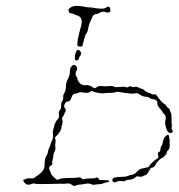

<svg xmlns="http://www.w3.org/2000/svg" viewBox="-20 -630 602 647"><path d="M539 -172Q544 -176 546 -176Q552 -176 552 -141Q552 -129 547 -124.5Q542 -120 542 -116Q542 -112 535.5 -105Q529 -98 525 -97Q521 -96 513.5 -88Q506 -80 504 -75Q500 -65 491 -65Q488 -65 486 -61Q483 -54 478 -47Q473 -40 471 -40Q468 -40 462 -36.5Q456 -33 448 -35Q440 -37 437 -33Q428 -24 410 -24Q406 -24 403 -21Q399 -18 387 -20Q381 -21 374 -18Q361 -12 359 -21Q358 -26 360.5 -28.5Q363 -31 370 -32.5Q377 -34 390 -34Q404 -34 412 -37.5Q420 -41 423 -41Q433 -41 444 -54Q450 -60 458 -62Q466 -64 474.5 -65.5Q483 -67 484 -72Q485 -75 494 -83.5Q503 -92 509 -95Q516 -99 513 -106Q510 -115 516 -118Q520 -119 520.5 -126.5Q521 -134 524.5 -139Q528 -144 529 -152Q531 -165 539 -172ZM220 -405Q228 -416 236 -408Q243 -401 238 -392Q232 -382 237 -373Q240 -370 241 -364Q243 -354 252 -347Q260 -342 268.5 -343Q277 -344 285.5 -340Q294 -336 295 -334Q298 -330 307 -337Q313 -341 321 -340Q334 -338 348 -340Q360 -341 364 -338Q368 -335 383.5 -337Q399 -339 403.5 -336.5Q408 -334 413.5 -337.5Q419 -341 423.5 -338Q428 -335 434 -337Q440 -339 447 -335Q454 -331 457.5 -331Q461 -331 467.5 -325Q474 -319 480.5 -317.5Q487 -316 490 -313.5Q493 -311 498 -312Q503 -313 505 -311.5Q507 -310 514 -300Q525 -285 532 -281Q538 -278 540.5 -273Q543 -268 547.5 -265.5Q552 -263 553 -257.5Q554 -252 556 -249.5Q558 -247 558 -229.5Q558 -212 559 -209Q560 -206 558.5 -202Q557 -198 559 -195Q565 -186 559 -183Q546 -178 540 -198Q534 -217 538 -227Q541 -238 533 -246Q528 -250 528 -252Q528 -254 520 -263Q509 -275 510 -283Q511 -289 505.5 -292.5Q500 -296 494.5 -296Q489 -296 484 -300Q479 -304 472 -304Q463 -303 445 -315Q442 -317 434 -315Q424 -313 388 -319Q374 -322 369 -319.5Q364 -317 350.5 -317Q337 -317 331 -316Q328 -315 323.5 -315.5Q319 -316 314 -316.5Q309 -317 304 -318.5Q299 -320 296 -321Q288 -325 282 -320Q278 -315 255 -319Q248 -320 244.5 -317.5Q241 -315 236 -315Q225 -315 221 -302Q217 -288 209 -288Q202 -288 198 -279.5Q194 -271 199 -265Q201 -262 201.5 -258.5Q202 -255 200 -253Q199 -253 197 -247Q195 -241 191.5 -236.5Q188 -232 190 -225Q192 -218 189.5 -211Q187 -204 187 -200Q187 -191 174 -176L165 -167L167 -160Q168 -153 166.5 -147Q165 -141 166.5 -134Q168 -127 164 -119.5Q160 -112 160 -107Q160 -102 157.5 -92.5Q155 -83 156 -80Q158 -75 150 -71Q142 -67 148 -55Q152 -47 152 -45Q152 -42 161.5 -33Q171 -24 173 -24Q176 -24 180.5 -26.5Q185 -29 201 -30Q235 -30 244 -32Q249 -34 254 -29.5Q259 -25 263 -26Q270 -29 289 -29Q301 -29 302 -30Q303 -33 307 -32Q311 -31 312.5 -27.5Q314 -24 316 -23.5Q318 -23 330 -23Q346 -23 347 -21Q350 -16 342 -16Q338 -16 329.5 -12.5Q321 -9 311.5 -9Q302 -9 298.5 -7.5Q295 -6 287 -9.5Q279 -13 267 -10.5Q255 -8 249.5 -8Q244 -8 236 -5L229 -3L221 -8Q214 -13 205 -11.5Q196 -10 184 -11Q165 -11 145 -10Q107 -9 98 -11Q92 -13 86 -10Q69 -3 61 -17Q55 -25 62 -25Q65 -25 68 -27.5Q71 -30 82 -29Q93 -28 97.5 -32Q102 -36 111 -42Q129 -55 130 -70Q130 -98 137 -106Q140 -109 141.5 -118Q143 -127 145 -130Q147 -133 150.5 -144Q154 -155 157 -160.5Q160 -166 158.5 -176Q157 -186 159.5 -193.5Q162 -201 163 -207Q167 -221 175 -229Q180 -233 178.5 -243.5Q177 -254 181.5 -258.5Q186 -263 186 -274Q186 -285 190 -290Q194 -295 193 -302Q192 -309 197 -317Q202 -325 202 -338Q202 -351 209 -364.5Q216 -378 215.5 -388.5Q215 -399 220 -405ZM236 -455Q239 -462 242 -462Q250 -462 253 -452Q254 -446 250 -441.5Q246 -437 246 -434Q246 -428 240 -426.5Q234 -425 233 -430Q230 -439 236 -455ZM337 -604Q348 -612 351 -602Q354 -593 350 -589.5Q346 -586 336 -589Q329 -592 322 -589.5Q315 -587 311 -584.5Q307 -582 304 -583Q303 -583 300.5 -582Q298 -581 296 -579.5Q294 -578 292.5 -575.5Q291 -573 290 -571Q289 -565 284 -557Q279 -547 276 -528Q275 -523 271 -517.5Q267 -512 266 -506.5Q265 -501 262 -491.5Q259 -482 258.5 -477.5Q258 -473 251 -473Q243 -473 241.5 -475.5Q240 -478 241 -487Q242 -498 244 -506Q246 -514 248.5 -524.5Q251 -535 254 -545Q258 -563 251 -571Q246 -577 240 -578Q234 -579 230 -582Q226 -585 220 -585Q211 -585 211 -596Q211 -601 220 -606Q229 -611 243.5 -610Q258 -609 266 -607Q274 -605 282 -605Q290 -605 296 -603.5Q302 -602 316.5 -601Q331 -600 337 -604Z"/></svg>

Font: TT2020 Style D
Style: Italic
Weight: 400
Italic angle: -15°
Version: Version 0.2.000